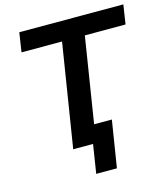

<svg xmlns="http://www.w3.org/2000/svg" viewBox="-125 -803 935 1066"><g transform="rotate(-15 342.0 -270.0)"><path d="M295 165 321 0H207L302 -594H69L86 -705H684L667 -594H433L355 -104H457L414 165Z"/></g></svg>

Font: Nunito Sans 10pt
Style: Bold Italic
Weight: 700
Italic angle: -9°
Designer: Vernon Adams
Foundry: Vernon Adams
Version: Version 3.101;gftools[0.9.27]